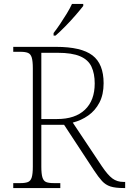

<svg xmlns="http://www.w3.org/2000/svg" viewBox="-20 -951 653 971"><path d="M47 0V-25H84Q108 -25 121.5 -30.5Q135 -36 140.5 -54Q146 -72 146 -108V-606Q146 -642 140.5 -660Q135 -678 121.5 -683.5Q108 -689 84 -689H47V-714H264Q391 -714 447.5 -671Q504 -628 504 -530Q504 -473 483 -432.5Q462 -392 426.5 -367Q391 -342 348 -331L496 -109Q525 -66 548.5 -48.5Q572 -31 604 -31H613V0H607Q563 0 538.5 -8Q514 -16 496 -35.5Q478 -55 455 -90L304 -320H189V-108Q189 -72 194.5 -54Q200 -36 213 -30.5Q226 -25 251 -25H285V0ZM269 -349Q360 -349 409.5 -396Q459 -443 459 -529Q459 -579 442.5 -614Q426 -649 385 -666.5Q344 -684 272 -684H189V-349ZM251 -784Q266 -803 283.5 -829Q301 -855 317.5 -882Q334 -909 344 -931H401V-921Q388 -904 363 -875Q338 -846 310 -817.5Q282 -789 261 -771H251Z"/></svg>

Font: Noto Serif Tamil ExtraLight
Style: Regular
Weight: 200
Designer: Indian Type Foundry, Tom Grace, and the Monotype Design Team
Foundry: Monotype Imaging Inc.
Version: Version 2.004; ttfautohint (v1.8.4.7-5d5b)